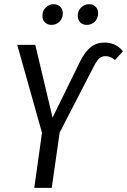

<svg xmlns="http://www.w3.org/2000/svg" viewBox="-20 -904 612 924"><path d="M228 -784.2Q208.5 -784.2 196.3 -796.4Q184.1 -808.6 184.1 -828.1Q184.1 -852.1 200.2 -867.9Q216.3 -883.8 237.8 -883.8Q257.3 -883.8 269.8 -871.6Q282.2 -859.4 282.2 -840.8Q282.2 -815.4 266.4 -799.8Q250.5 -784.2 228 -784.2ZM397.9 -784.2Q378.4 -784.2 366.2 -796.4Q354 -808.6 354 -828.1Q354 -852.1 370.4 -867.9Q386.7 -883.8 408.2 -883.8Q428.2 -883.8 440.2 -871.8Q452.1 -859.9 452.1 -840.8Q452.1 -815.9 436.3 -800Q420.4 -784.2 397.9 -784.2ZM145 0 182.1 -265.1 63 -688H149.9L232.9 -337.9L362.8 -603Q388.2 -654.3 416 -676.8Q443.8 -699.2 483.9 -699.2Q537.1 -699.2 571.8 -657.2L533.2 -615.2Q511.7 -633.8 487.8 -633.8Q470.2 -633.8 458 -623Q445.8 -612.3 431.2 -584L267.1 -266.1L229 0Z"/></svg>

Font: Fira Sans Compressed Book
Style: Italic
Weight: 350
Width: 3
Italic angle: -8°
Designer: Carrois Corporate & Edenspiekermann AG
Foundry: Carrois Corporate GbR & Edenspiekermann AG
Version: Version 4.203;PS 004.203;hotconv 1.0.88;makeotf.lib2.5.64775